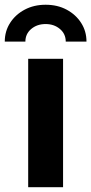

<svg xmlns="http://www.w3.org/2000/svg" viewBox="-59 -781 381 801"><path d="M58.6 0V-535.6H204.1V0ZM131.3 -761.2Q180.7 -761.2 219 -740.7Q257.3 -720.2 279.5 -685.5Q301.8 -650.9 301.8 -607.4H215.3Q215.3 -639.6 190.9 -660.2Q166.5 -680.7 131.3 -680.7Q95.7 -680.7 71.3 -660.2Q46.9 -639.6 46.9 -607.4H-39.1Q-39.1 -650.9 -16.8 -685.5Q5.4 -720.2 43.9 -740.7Q82.5 -761.2 131.3 -761.2Z"/></svg>

Font: Inter 20pt
Style: Bold
Weight: 700
Version: Version 4.001;git-66647c0bb